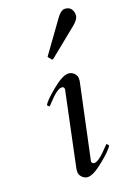

<svg xmlns="http://www.w3.org/2000/svg" viewBox="-140 -766 589 836"><g transform="rotate(-20 154.5 -347.5)"><path d="M272 -709C260.7 -709 249 -701 237 -685L133 -541C131.7 -539.7 131 -538.7 131 -538C131 -537.3 131.7 -536.3 133 -535L144 -521C144.7 -520.3 145.7 -520 147 -520C148.3 -520 149.7 -520.3 151 -521L282 -627C300 -641.7 309 -655.3 309 -668C309 -692.2 295.6 -709 272 -709ZM118 14C135.3 14 160.3 0.7 193 -26C225 -52 244.3 -71.3 251 -84L242 -94L234 -86C202 -51.3 179.3 -34 166 -34C157.3 -34 153 -37.7 153 -45V-47L225 -385C226.3 -389 227 -395.3 227 -404C227 -422.2 208.7 -439 190 -439H188.7C171.4 -439 146.9 -426 115 -400C82.3 -373.3 62.7 -353.7 56 -341L65 -332C67.7 -334 72 -338.3 78 -345C106.7 -376.3 128 -392 142 -392C150 -392 154 -388.3 154 -381V-379L83 -41C81.7 -36.3 81 -29.8 81 -21.5C81 -3.8 99.5 14 118 14Z"/></g></svg>

Font: fbb
Style: Italic
Weight: 400
Italic angle: -12°
Designer: David J. Perry, Michael Sharpe
Version: Version 0.991